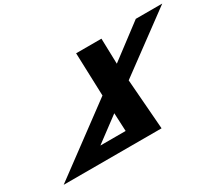

<svg xmlns="http://www.w3.org/2000/svg" viewBox="-140 -1148 1682 1471"><g transform="rotate(-30 701.5 -412.5)"><path d="M672.5 -120H449L665 -281ZM921 0 886.6 -444 1403.4 -825H1169.4L871.6 -600L865.4 -825H641.4L654.6 -444L55 0Z"/></g></svg>

Font: Hussar
Style: BdWodka
Weight: 700
Foundry: Cannot Into Space Fonts
Version: Version 2.00